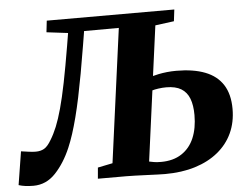

<svg xmlns="http://www.w3.org/2000/svg" viewBox="-78 -808 1143 881"><g transform="rotate(-5 493.0 -368.0)"><path d="M41.5 6.5Q20.5 6.5 4 4.2Q-12.5 2 -26.5 -2.5L-2 -156Q18.5 -153 35.2 -150.8Q52 -148.5 65.5 -148.5Q88 -148.5 104.2 -157.8Q120.5 -167 137.5 -196Q153 -221 166.5 -254Q180 -287 193.2 -335Q206.5 -383 220.5 -452.5Q234.5 -522 251 -620.5L260.5 -678L162 -690L168 -743H755.5L749 -689.5L662.5 -678L631.5 -447.5Q641.5 -450.5 658.8 -454Q676 -457.5 697 -459.8Q718 -462 740 -462Q818.5 -462 872.5 -441Q926.5 -420 954.2 -376.5Q982 -333 982 -265.5Q982 -204 959 -154.2Q936 -104.5 892.2 -68.8Q848.5 -33 786.8 -13.8Q725 5.5 647.5 5.5Q638.5 5.5 615.5 4.8Q592.5 4 564.2 2.8Q536 1.5 510.2 0.8Q484.5 0 470 0H338.5L343 -51L411.5 -65L494.5 -681L334.5 -680.5L324 -616.5Q312.5 -546.5 301.8 -487.5Q291 -428.5 280.8 -379.5Q270.5 -330.5 260 -289.8Q249.5 -249 238.5 -215Q227.5 -181 215.5 -153Q186.5 -85 143.5 -39.2Q100.5 6.5 41.5 6.5ZM634 -51.5Q690.5 -51.5 729 -76.8Q767.5 -102 786.5 -147Q805.5 -192 805.5 -252.5Q805.5 -297.5 793.8 -328.2Q782 -359 756 -374.8Q730 -390.5 687.5 -390.5Q669.5 -390.5 650.8 -387.8Q632 -385 623 -382L579.5 -58Q590 -55.5 603 -53.5Q616 -51.5 634 -51.5Z"/></g></svg>

Font: Merriweather 20pt Black
Style: Italic
Weight: 900
Italic angle: -7.8°
Version: Version 2.101